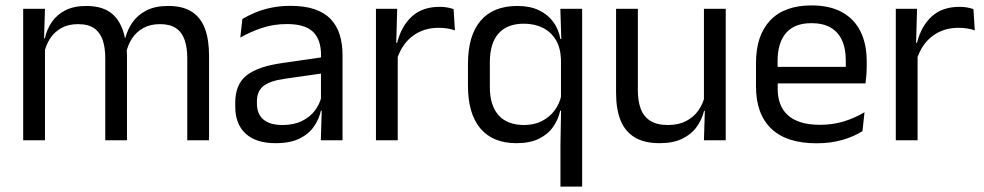

<svg xmlns="http://www.w3.org/2000/svg" viewBox="-20 -521 3654 713"><path d="M675.4 0V-305.7Q675.4 -344.2 665.7 -372.4Q656.1 -400.7 633.9 -416.1Q611.7 -431.4 574.1 -431.4Q538.6 -431.4 512.5 -417.1Q486.4 -402.7 470.4 -378.3Q454.4 -353.9 448 -322.9L435.5 -380.5H445.6Q453.6 -411.8 472.7 -438.8Q491.7 -465.9 524.1 -482.4Q556.4 -498.9 604.5 -498.9Q658.9 -498.9 692.2 -477.5Q725.6 -456 741 -414.7Q756.3 -373.5 756.3 -314.5V0ZM66.1 0V-488.2H147L143.4 -370.8L147 -366.1V0ZM370.9 0V-305.6Q370.9 -344.1 361.3 -372.4Q351.6 -400.7 329.5 -416.1Q307.4 -431.4 269.8 -431.4Q234 -431.4 208 -417Q181.9 -402.5 165.9 -377.8Q150 -353 143.5 -321.5L128.7 -378.9H146.7Q153.9 -412.1 172.5 -439.3Q191.2 -466.5 222.7 -482.7Q254.3 -498.9 299.9 -498.9Q367.6 -498.9 402.7 -464.1Q437.9 -429.2 447 -361.9Q449.3 -352 450.4 -340.3Q451.5 -328.6 451.5 -317.1V0Z M1171.4 0 1175 -118.6 1171.9 -131.1V-286.5L1172.3 -314.9Q1172.3 -374.3 1142.2 -403Q1112 -431.7 1046.4 -431.7Q994.2 -431.7 950.4 -416.5Q906.6 -401.3 872.4 -381.5L880 -450.4Q899.1 -462 925.4 -473.3Q951.7 -484.7 985.3 -492Q1018.9 -499.3 1059.3 -499.3Q1111.8 -499.3 1148.6 -486.6Q1185.4 -473.9 1208.2 -449.9Q1231 -425.8 1241.5 -392Q1252 -358.1 1252 -316.2V0ZM1003.4 10.7Q930.9 10.7 892.3 -24.6Q853.6 -60 853.6 -125.7V-140Q853.6 -207.4 895.3 -240.7Q937 -274.1 1028.2 -286.9L1182.5 -309.2L1186.9 -249.8L1038 -228.6Q982.2 -220.7 958.2 -201.4Q934.1 -182 934.1 -144.5V-136.6Q934.1 -97.9 957.9 -77.4Q981.7 -56.8 1029.1 -56.8Q1070.9 -56.8 1100.9 -71.4Q1130.9 -86 1149.4 -110.5Q1168 -135.1 1174.5 -165.2L1187.2 -109.8H1171.7Q1164.6 -77.8 1145.3 -50.3Q1126.1 -22.8 1091.5 -6.1Q1056.9 10.7 1003.4 10.7Z M1453.2 -298.3 1434.7 -360.9 1454.7 -361.9Q1470.4 -424 1509.4 -459.8Q1548.4 -495.6 1612.9 -495.6Q1629.2 -495.6 1641.9 -493.1Q1654.6 -490.6 1664.4 -487.2L1669.4 -408.3Q1657.2 -412.7 1641.8 -415.2Q1626.4 -417.7 1608.2 -417.7Q1553 -417.7 1512.2 -387.1Q1471.5 -356.6 1453.2 -298.3ZM1376.1 0V-488.2H1455L1451 -344L1457 -338V0Z M1897.9 10.7Q1810.1 10.7 1764 -43.9Q1717.8 -98.6 1717.8 -202.9V-283.6Q1717.8 -388.7 1764.6 -443.8Q1811.4 -498.9 1901.4 -498.9Q1946.7 -498.9 1979.8 -483.7Q2012.9 -468.5 2033.6 -440.9Q2054.3 -413.4 2061.1 -375.9H2087.9L2063.2 -301.3Q2061.3 -345.3 2043 -374.6Q2024.6 -403.8 1994.3 -418.4Q1963.9 -433 1925.1 -433Q1863.9 -433 1831.5 -396.9Q1799.1 -360.8 1799.1 -289.9V-198.2Q1799.1 -128.8 1831.7 -92.8Q1864.3 -56.8 1926.2 -56.8Q1963.3 -56.8 1991.9 -71.2Q2020.6 -85.6 2039.4 -110.8Q2058.2 -136 2064.8 -168L2083.6 -109.9H2060.4Q2053.2 -76.8 2033.7 -49.3Q2014.2 -21.8 1980.8 -5.6Q1947.4 10.7 1897.9 10.7ZM2061.3 172V13.3L2063.8 -125.5L2063.2 -141.5V-345.7L2064.5 -370.5L2060.9 -488.2H2141.8V172Z M2348.7 -488.2V-184.5Q2348.7 -145.8 2359.4 -117Q2370.1 -88.3 2394.6 -72.6Q2419.2 -56.8 2460.5 -56.8Q2499.5 -56.8 2527.6 -71.3Q2555.7 -85.7 2573.4 -110.7Q2591.1 -135.6 2597.6 -166.8L2612.1 -109.3H2594.5Q2586.8 -76.7 2566.8 -49.2Q2546.8 -21.8 2513.1 -5.6Q2479.4 10.7 2430.1 10.7Q2372.4 10.7 2336.6 -11.2Q2300.8 -33 2284.3 -74.7Q2267.8 -116.3 2267.8 -175.7V-488.2ZM2675 -488.2V0H2594.1L2597.7 -117.2L2594.1 -121.9V-488.2Z M3012.1 11.1Q2900.6 11.1 2844 -43.4Q2787.4 -97.8 2787.4 -199.7V-286.6Q2787.4 -389.4 2840.1 -445.1Q2892.7 -500.9 2993.5 -500.9Q3061.4 -500.9 3107.1 -475.7Q3152.7 -450.4 3175.7 -403.9Q3198.6 -357.4 3198.6 -293V-274.8Q3198.6 -259.1 3197.4 -243Q3196.2 -226.9 3194 -211.4H3119.7Q3120.5 -235.6 3120.7 -257.1Q3120.9 -278.6 3120.9 -296.4Q3120.9 -341 3106.6 -371.8Q3092.4 -402.6 3064.2 -418.8Q3035.9 -435 2993.5 -435Q2930.4 -435 2899 -398.5Q2867.6 -362.1 2867.6 -294.1V-247.4L2868 -237.5V-190.8Q2868 -160.4 2877 -135.9Q2886 -111.3 2905.1 -93.8Q2924.3 -76.2 2954 -66.8Q2983.8 -57.5 3025.2 -57.5Q3072.3 -57.5 3113.3 -70Q3154.3 -82.6 3190.4 -104.2L3182.8 -34Q3150.6 -13.5 3107.4 -1.2Q3064.3 11.1 3012.1 11.1ZM2830.1 -211.4V-272.7H3176.9V-211.4Z M3383.7 -298.3 3365.2 -360.9 3385.2 -361.9Q3400.9 -424 3439.9 -459.8Q3478.9 -495.6 3543.4 -495.6Q3559.7 -495.6 3572.4 -493.1Q3585.1 -490.6 3594.9 -487.2L3599.9 -408.3Q3587.7 -412.7 3572.3 -415.2Q3556.9 -417.7 3538.7 -417.7Q3483.5 -417.7 3442.7 -387.1Q3402 -356.6 3383.7 -298.3ZM3306.6 0V-488.2H3385.5L3381.5 -344L3387.5 -338V0Z"/></svg>

Font: Anek Tamil Medium
Style: Regular
Weight: 500
Designer: Aadarsh Rajan (Tamil), Yesha Goshar (Latin)
Foundry: Ek Type
Version: Version 1.003